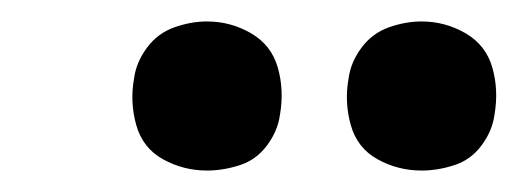

<svg xmlns="http://www.w3.org/2000/svg" viewBox="-20 -775 483 179"><path d="M373 -616Q388 -616 403.5 -621Q419 -626 429 -639.5Q439 -653 441 -668Q445 -691 439 -712Q433 -733 414 -744Q395 -755 373 -755Q358 -755 342.5 -749.5Q327 -744 317 -730.5Q307 -717 305 -702Q301 -680 307 -658.5Q313 -637 332 -626.5Q351 -616 373 -616ZM173 -616Q188 -616 203.5 -621Q219 -626 229 -639.5Q239 -653 241 -668Q245 -691 239 -712Q233 -733 214 -744Q195 -755 173 -755Q158 -755 142.5 -749.5Q127 -744 117 -730.5Q107 -717 105 -702Q101 -680 107 -658.5Q113 -637 132 -626.5Q151 -616 173 -616Z"/></svg>

Font: Iosevka Sparkle Medium
Style: Italic
Weight: 500
Italic angle: -9°
Designer: Belleve Invis
Foundry: Belleve Invis
Version: Version 4.5.0; ttfautohint (v1.8.3)